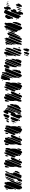

<svg xmlns="http://www.w3.org/2000/svg" viewBox="2374 -3154 888 5677"><g transform="rotate(90 2818.5 -316.0)"><path d="M415 -423 358 -285 339 -238 325 -209 310 -193 297 -189 289 -187 282 -191 271 -198 270 -203 268 -219 276 -246 274 -247 264 -250 259 -260 253 -270V-280L257 -313L283 -348L303 -355L314 -353L319 -351L344 -410L333 -412L325 -414L318 -422L311 -430L312 -435V-451L324 -481L351 -535L360 -546L379 -555L392 -554L400 -553L409 -541L414 -535V-524L406 -490L405 -488H408L416 -484L425 -472V-461ZM175 -422 155 -373 139 -348 118 -339 106 -347V-356L111 -385L106 -384L94 -391L89 -394L87 -399L84 -415L92 -444L136 -506L154 -517L165 -519L174 -520L182 -511L185 -498L176 -476L184 -474L185 -463ZM280 -433 258 -391 249 -383 243 -395 246 -403 248 -407 245 -409 248 -420 259 -450 280 -496 288 -507 298 -505 296 -493 292 -484 295 -476 292 -465ZM231 -433 208 -379 200 -366 195 -359 180 -357V-362V-379L189 -404L209 -450L219 -468L223 -475H224L230 -489L240 -504L250 -505L247 -497L240 -476V-469ZM528 -372 482 -256 404 -66 361 2 352 8 338 11 331 12 312 2 311 -4 309 -20 311 -26 310 -25 302 -15 291 -11 283 -7 276 -13 268 -20V-25L269 -41L280 -71L306 -127L330 -179L350 -240L406 -376L435 -444L447 -466L452 -475L472 -485L481 -479L488 -475L489 -464L490 -453L484 -436L497 -445L505 -443L519 -435L528 -422L530 -412ZM537 -349 542 -361 556 -373 557 -362 545 -340ZM543 -105 495 -35 479 -25 468 -23 459 -22 454 -29 449 -36 450 -39 445 -36 439 -32 421 -38V-43L419 -60L423 -73L438 -110L477 -203L496 -244L504 -255L518 -260L527 -258L537 -249V-237L527 -195L524 -188L527 -187L538 -183L542 -173ZM264 -58 244 -14 237 -2 228 4 219 11 204 10 195 5 186 -7 187 -16 194 -48 197 -55H195H187L177 -64L170 -70L168 -80L167 -91L171 -112L182 -139L204 -176L214 -186L229 -191L234 -193L246 -190L254 -188L261 -176L265 -169L264 -160L260 -141L252 -120H256L265 -115L274 -104V-93ZM130 -73 121 -57 116 -64 112 -72 113 -77 118 -93 124 -102 123 -103H118L121 -113L133 -143L146 -154L147 -146L148 -134L144 -124L146 -116ZM81 -80 68 -68 59 -81 61 -89 71 -110 77 -119 86 -118 95 -116 93 -108ZM18 -113 32 -117 37 -104 29 -98 23 -93 21 -98Z M872 -412 822 -289 740 -92 721 -48 702 -19 691 -9 679 -8 671 -7 664 -12 654 -21 652 -39 661 -70 667 -85 661 -83 660 -88 656 -107V-186L687 -302L732 -410L759 -474L777 -506L802 -524L812 -527L824 -524L832 -522L837 -513L843 -503L841 -492L837 -478L850 -486L857 -482L869 -476L871 -470L877 -454ZM1142 -421 1039 -172 1010 -109 998 -111 988 -96 976 -89 961 -94 956 -96 953 -104 949 -117 951 -128 977 -197 1056 -389 1081 -448 1102 -491 1125 -513 1133 -518 1141 -517 1152 -515 1157 -505 1161 -496 1160 -487 1155 -469V-468V-464ZM1220 -426 1133 -215 1099 -134 1090 -114 1085 -115 1080 -116V-121V-140L1093 -175L1084 -165L1060 -137L1043 -132V-138L1047 -158L1075 -227L1153 -414L1178 -473L1194 -504L1211 -517L1222 -514L1230 -512L1231 -506L1233 -492L1229 -480L1227 -475L1236 -477L1235 -469ZM1291 -375 1245 -258 1172 -81 1140 -16 1132 -7 1121 -8 1113 -9V-15V-37L1116 -42H1110H1101L1098 -50L1095 -73L1124 -163L1233 -426L1262 -492L1275 -508L1281 -514L1294 -513H1300L1302 -508L1308 -494L1306 -483L1290 -435L1296 -426ZM729 -439 665 -284 646 -247 633 -248 631 -259 630 -301 633 -352 657 -426 679 -472 692 -489 711 -499 721 -495 731 -492 734 -483 738 -472 736 -464ZM1073 -461 1035 -359 967 -195 939 -131 922 -115 912 -125 914 -133 929 -173 922 -175V-186L937 -230L993 -346L1013 -376L1028 -411L1059 -464L1071 -474ZM922 -324 879 -215 814 -58 795 -22 788 -12 778 -6 768 -1 757 -3 748 -5 746 -13 744 -31 746 -39V-37H737H731V-43L733 -63L760 -129L842 -329L866 -385L875 -404L879 -411L896 -417L897 -410L895 -386L891 -378L901 -382L911 -380L921 -370L923 -360ZM1293 -265 1260 -178 1217 -75 1203 -44 1192 -29 1177 -24 1171 -36 1177 -51 1169 -42V-47L1171 -60L1192 -112L1267 -294L1278 -318L1288 -334L1299 -344L1296 -336L1287 -311L1282 -300L1287 -306L1297 -297L1296 -289ZM825 -31 836 -61 833 -54 823 -46 822 -59 842 -109 912 -278 930 -317 938 -325 939 -317 940 -307 936 -297 938 -299 943 -303 946 -295 948 -286 944 -276 934 -251 918 -212 910 -195 895 -181 890 -189 878 -159 854 -98 843 -75 852 -81 857 -72 854 -64 844 -40 840 -33ZM1294 -117 1276 -64 1262 -38 1250 -23 1240 -26 1232 -28 1234 -36 1236 -43 1234 -41 1227 -39 1224 -48 1221 -56 1225 -69 1238 -101 1281 -207 1300 -238 1310 -243 1312 -236 1307 -202 1291 -163 1300 -155 1299 -147ZM1302 -54 1289 -42 1282 -52 1284 -60 1292 -82 1297 -92 1309 -85V-77ZM868 -57 875 -70 876 -65 878 -50H866Z M1493 -644 1472 -596 1456 -571 1441 -564 1436 -561 1425 -568 1418 -573 1417 -584V-595L1423 -616L1427 -623L1418 -622L1417 -627L1414 -639L1415 -658L1428 -707L1439 -726L1447 -733L1456 -740L1464 -738L1474 -736L1476 -724L1478 -715L1477 -711L1485 -715L1491 -717L1501 -712L1509 -708V-694ZM1579 -643 1559 -599 1552 -587 1533 -577 1523 -583 1516 -588V-594L1517 -607L1522 -622L1518 -621V-627L1515 -641L1524 -666L1545 -715L1555 -730L1560 -736L1569 -735L1577 -733L1575 -725L1574 -724H1581H1593L1599 -711L1598 -693ZM1592 -616 1599 -628 1601 -633 1611 -632 1601 -640 1602 -645 1605 -655 1622 -697 1638 -712 1645 -707 1643 -699 1623 -646 1612 -632 1614 -631 1615 -620 1611 -596 1608 -589 1603 -586 1593 -581 1590 -589 1587 -600ZM1572 -420 1450 -125 1420 -57 1417 -50 1399 -43 1396 -50 1391 -62 1390 -73 1404 -162 1435 -239 1436 -246 1451 -286 1527 -468 1541 -499 1548 -511 1559 -518 1561 -511 1564 -500 1562 -495 1568 -496 1577 -497 1585 -490 1591 -485 1590 -471ZM1492 -432 1460 -356 1440 -307 1425 -273 1414 -254 1402 -246 1397 -253 1393 -272 1395 -301 1417 -373 1423 -386V-392L1422 -404L1426 -423L1442 -468L1458 -496L1465 -504L1470 -501L1477 -494V-491L1481 -495L1489 -492L1500 -489L1502 -478L1503 -467ZM1628 -398 1582 -270 1506 -88 1470 -19 1461 -11 1450 -12 1442 -13 1439 -21 1437 -32 1439 -42 1446 -60 1445 -59 1446 -65 1448 -84 1479 -158 1585 -413 1603 -457 1610 -471 1625 -482 1624 -473 1620 -463 1630 -459 1631 -446ZM1401 -472 1411 -458 1409 -450 1402 -428 1397 -418 1389 -416 1383 -417 1382 -428 1383 -449 1384 -457ZM1626 -198 1622 -116 1584 -21 1565 -1 1555 3 1544 6 1534 5 1524 3 1517 -7 1512 -14 1514 -27 1520 -45 1514 -41 1504 -50 1506 -58 1526 -116 1605 -305 1617 -334 1627 -350 1639 -356 1640 -348 1643 -336 1637 -307 1619 -261H1620L1623 -251ZM1626 -37 1615 -46 1618 -55 1628 -81 1632 -87H1637L1646 -86V-81L1647 -70L1644 -53L1641 -45Z M2243 -397 2114 -87 2094 -40 2082 -21 2069 -10 2058 -15 2050 -18 2051 -24 2055 -43 2059 -53 2040 -21 2027 -14 2013 -15 2005 -16 2002 -24 1996 -36 1999 -51 2012 -89 2036 -146 2059 -195 2082 -255 2133 -380 2161 -447 2181 -490 2204 -512 2213 -518 2229 -515 2235 -514 2238 -509 2244 -495 2243 -485 2241 -477 2246 -482 2256 -484 2266 -473 2265 -464ZM1838 -447 1760 -257 1745 -225 1739 -213 1733 -212 1722 -209 1721 -215 1719 -226 1723 -279 1746 -343 1739 -341 1734 -339 1733 -345 1731 -361 1742 -425 1763 -477 1774 -496 1778 -503 1802 -509 1812 -499 1810 -490 1809 -485 1812 -491 1831 -501 1840 -495 1847 -491V-480V-469ZM1905 -422 1784 -129 1754 -61 1748 -51 1733 -46 1730 -54 1725 -66 1726 -77 1751 -160 1749 -161 1744 -162V-167V-181L1748 -199L1766 -246L1851 -451L1868 -487L1878 -499H1892L1893 -488L1898 -494L1904 -499L1921 -495L1922 -490L1924 -479L1921 -461ZM2146 -445 2080 -285 2063 -243 2058 -230 2052 -232 2046 -234 2044 -242 2041 -289 2045 -361 2065 -427 2080 -461 2092 -480 2103 -488 2110 -493 2126 -495 2131 -496 2142 -489 2149 -485 2150 -476 2152 -463ZM1941 -396 1895 -277 1821 -100 1789 -29 1769 -12 1765 -19 1762 -25 1764 -38 1771 -55 1765 -58 1767 -64 1770 -74 1802 -153 1909 -412 1928 -456 1935 -473 1950 -486 1951 -478 1952 -466 1942 -441 1939 -434H1940L1946 -429L1945 -421ZM2050 -430 2061 -457 2067 -464 2070 -453 2063 -435ZM2279 -318 2274 -277 2236 -173 2171 -16 2142 53 2122 71 2114 64 2112 51 2119 -29 2123 -39 2117 -43 2110 -47 2112 -52 2115 -62 2145 -136 2248 -385 2273 -444 2284 -458 2293 -443 2291 -429 2277 -385 2272 -373 2277 -371 2278 -359ZM1967 -304 1959 -241 1924 -151 1886 -60 1864 -26 1859 -23 1855 -17 1850 -14 1851 -18 1845 -15 1833 -16H1825L1818 -25L1813 -32L1814 -48L1820 -68L1836 -111L1917 -305L1943 -366L1959 -381L1965 -368L1967 -349ZM2271 -124 2205 36 2184 72 2173 75 2172 65 2173 60 2170 66 2155 65 2156 59 2159 47 2181 -8 2257 -192 2276 -237 2286 -250 2297 -241 2294 -228 2279 -185 2275 -176 2284 -173 2282 -162ZM1952 -152 1936 -113 1925 -89 1913 -65 1908 -57V-61L1898 -40L1893 -30L1886 -36L1888 -41L1893 -54L1914 -105L1925 -117L1942 -159L1954 -182L1958 -189L1959 -181V-170ZM2345 -2 2322 71 2303 98 2290 105 2285 108 2274 103 2267 100 2266 94 2264 80V78L2243 93L2233 96L2221 93L2213 90L2208 81L2204 73L2205 61L2222 10L2269 -102L2293 -150L2301 -160L2320 -171L2336 -170L2345 -164L2354 -153L2355 -145L2352 -119L2338 -82L2343 -83L2346 -69ZM1991 -68 1958 -7 1948 3 1932 9 1926 11 1914 7 1906 4 1905 -1 1900 -16 1902 -27 1911 -57 1941 -122 1965 -147 1980 -150 1986 -151 1997 -145 2004 -141 2005 -135 2008 -121 2005 -108ZM2345 51 2355 39 2358 47 2362 58 2350 72 2348 67Z M2608 -457 2558 -333 2475 -131 2443 -55 2438 -45 2429 -38 2423 -33 2417 -38 2409 -45 2407 -61 2406 -95 2416 -156 2434 -200 2431 -205 2426 -215 2425 -231V-284L2430 -343L2464 -438L2493 -500L2517 -521L2526 -525H2538H2547L2554 -520L2563 -513V-507L2562 -491L2571 -498L2585 -501L2593 -502L2602 -496L2610 -490L2611 -481ZM2833 -400 2801 -321 2780 -272 2767 -240 2757 -221 2747 -211 2746 -218 2729 -198 2720 -192H2709H2699L2691 -200L2685 -207V-222L2690 -243L2706 -282L2726 -326L2755 -384L2786 -474L2804 -504L2820 -518L2831 -521L2841 -524L2851 -518L2861 -513V-501L2855 -479V-476L2857 -462L2852 -444ZM2935 -283 2852 -84 2828 -30 2817 -32 2815 -29 2801 -19 2787 -20H2779L2773 -27L2765 -36L2764 -50L2771 -89L2789 -133L2904 -411L2934 -482L2947 -502L2952 -508L2967 -509L2976 -505L2985 -493L2987 -480L2981 -421L2959 -365L2963 -366L2962 -361L2960 -348L2953 -328ZM2460 -443 2440 -399 2433 -388 2428 -389 2420 -390 2419 -404 2428 -455 2443 -483 2444 -484 2440 -488 2441 -499V-504L2455 -503L2453 -498L2450 -492L2458 -493L2470 -495V-484L2471 -473ZM2908 -444 2792 -164 2763 -98 2745 -82 2744 -87 2743 -107 2767 -183V-185L2761 -194L2763 -208L2775 -243L2855 -435L2878 -486L2883 -493H2895V-482L2893 -477L2895 -481L2909 -492L2914 -484L2919 -477L2917 -469ZM2754 -470 2758 -453 2753 -440 2750 -433 2737 -425 2735 -430 2729 -442 2733 -457 2734 -463 2742 -470ZM2643 -351 2602 -237 2540 -87 2510 -28 2505 -22 2492 -17 2483 -20 2476 -29 2478 -40 2491 -77 2487 -67 2475 -45 2466 -33 2457 -34H2451V-40L2453 -62L2484 -138L2592 -399L2619 -460L2623 -468L2638 -469L2641 -459L2640 -441L2627 -404L2639 -406L2643 -395ZM2967 -256 2964 -174 2942 -105 2916 -42 2896 -7 2889 1 2879 5 2870 10 2859 9H2848L2842 2L2833 -6V-19L2847 -65L2927 -259L2941 -291L2947 -300L2958 -326L2968 -343V-337L2964 -322L2959 -309L2962 -311L2965 -301ZM2683 -269 2626 -133 2592 -50 2571 -10 2561 1 2556 2H2542L2540 -3L2537 -21L2544 -39L2540 -41L2533 -48L2535 -59L2552 -105L2624 -277L2639 -311L2649 -327L2662 -334L2671 -324L2670 -319L2667 -310L2673 -311L2681 -313L2685 -306L2690 -297L2688 -290ZM2986 -96 2982 -46 2979 -35 2966 -19 2953 -15 2945 -13 2935 -23 2929 -29 2930 -37 2934 -56 2959 -117 2971 -135 2977 -140 2982 -130ZM2656 -75 2654 -55 2648 -42 2645 -34 2622 -29 2612 -40 2614 -53 2632 -103 2642 -119 2649 -116 2656 -112V-107L2657 -96Z M3348 -79 3321 -15 3302 14 3284 25 3270 24 3261 23 3253 12 3248 6 3249 -5 3253 -24 3244 -21 3238 -19 3227 -24 3219 -27 3214 -41 3211 -49 3215 -65 3236 -119 3286 -240 3317 -305 3356 -333 3369 -342 3372 -353 3375 -364 3373 -375 3367 -407 3386 -479 3403 -506 3421 -516 3435 -514 3443 -513 3450 -502 3455 -495 3453 -482 3448 -465 3461 -466H3467L3478 -457L3484 -452L3487 -442L3489 -432L3476 -389L3430 -276L3395 -204L3373 -185L3362 -183L3352 -182L3334 -193L3333 -199V-205L3319 -185L3311 -142L3300 -106V-107L3331 -117L3341 -118L3348 -113L3355 -107L3353 -99ZM3284 -451 3163 -159 3132 -94 3123 -84 3112 -83H3104L3099 -90L3092 -100L3091 -111L3108 -171L3104 -172L3106 -177L3110 -190L3132 -244L3207 -426L3227 -472L3239 -483L3240 -481L3256 -498L3265 -503L3277 -502L3286 -501L3290 -494L3294 -484L3292 -475ZM3351 -423 3331 -388 3310 -357 3305 -344 3297 -309 3287 -267 3229 -127 3199 -58 3195 -51 3185 -47 3179 -45V-51L3181 -70L3182 -74L3180 -73L3175 -71L3176 -76L3181 -95L3212 -171L3317 -425L3343 -486L3357 -501L3364 -492L3361 -482H3366L3368 -470L3364 -452ZM3313 -433 3198 -155 3170 -92 3164 -82 3157 -78 3152 -76V-81L3154 -100L3157 -106L3154 -104L3155 -110L3158 -127L3187 -196L3282 -427L3298 -464L3306 -480L3320 -493L3319 -488L3328 -483L3327 -477ZM3078 -360 3113 -428 3130 -437 3136 -439 3135 -433 3134 -427 3148 -455 3172 -476 3181 -481 3197 -482 3204 -477 3211 -465 3205 -447 3114 -228 3098 -189 3086 -172 3070 -168 3059 -182 3057 -239 3075 -293 3078 -301 3067 -302 3068 -313ZM3563 -331 3530 -247 3501 -199 3483 -186H3469L3460 -185L3452 -192L3444 -199L3443 -205V-221L3453 -251L3452 -254L3449 -262L3453 -275L3468 -312L3516 -427L3526 -449L3532 -459L3539 -462L3550 -463L3552 -454L3554 -446L3551 -435L3541 -408L3540 -405L3541 -404L3556 -394L3565 -380ZM3598 -291 3582 -238 3569 -214 3548 -205 3538 -214 3539 -222 3542 -240 3565 -296 3575 -314 3584 -316 3593 -338 3606 -356 3607 -346 3595 -314ZM3610 -246 3609 -261 3616 -273 3621 -278 3630 -267 3628 -262 3622 -247ZM3461 -82 3433 -18 3412 12 3381 25 3369 26 3361 20 3352 14V8L3353 -8L3363 -34L3361 -48L3382 -105L3404 -148L3417 -157L3429 -149L3427 -137H3440H3448L3457 -130L3464 -125L3466 -116L3467 -105ZM3518 -85 3501 -43 3490 -24 3479 -11 3471 -12H3460L3459 -23L3458 -34L3464 -54L3485 -100L3492 -112L3505 -124L3507 -128L3520 -137L3516 -126L3525 -125L3526 -116L3527 -105ZM3533 -77 3555 -126 3569 -130 3568 -124 3570 -126 3579 -136 3596 -131 3597 -125 3598 -111 3593 -99 3572 -69 3562 -59 3550 -56 3542 -62 3543 -68 3544 -72 3533 -69Z M3894 -457 3844 -333 3761 -131 3729 -55 3724 -45 3715 -38 3709 -33 3703 -38 3695 -45 3693 -61 3692 -95 3702 -156 3720 -200 3717 -205 3712 -215 3711 -231V-284L3716 -343L3750 -438L3779 -500L3803 -521L3812 -525H3824H3833L3840 -520L3849 -513V-507L3848 -491L3857 -498L3871 -501L3879 -502L3888 -496L3896 -490L3897 -481ZM4119 -400 4087 -321 4066 -272 4053 -240 4043 -221 4033 -211 4032 -218 4015 -198 4006 -192H3995H3985L3977 -200L3971 -207V-222L3976 -243L3992 -282L4012 -326L4041 -384L4072 -474L4090 -504L4106 -518L4117 -521L4127 -524L4137 -518L4147 -513V-501L4141 -479V-476L4143 -462L4138 -444ZM4221 -283 4138 -84 4114 -30 4103 -32 4101 -29 4087 -19 4073 -20H4065L4059 -27L4051 -36L4050 -50L4057 -89L4075 -133L4190 -411L4220 -482L4233 -502L4238 -508L4253 -509L4262 -505L4271 -493L4273 -480L4267 -421L4245 -365L4249 -366L4248 -361L4246 -348L4239 -328ZM3746 -443 3726 -399 3719 -388 3714 -389 3706 -390 3705 -404 3714 -455 3729 -483 3730 -484 3726 -488 3727 -499V-504L3741 -503L3739 -498L3736 -492L3744 -493L3756 -495V-484L3757 -473ZM4194 -444 4078 -164 4049 -98 4031 -82 4030 -87 4029 -107 4053 -183V-185L4047 -194L4049 -208L4061 -243L4141 -435L4164 -486L4169 -493H4181V-482L4179 -477L4181 -481L4195 -492L4200 -484L4205 -477L4203 -469ZM4040 -470 4044 -453 4039 -440 4036 -433 4023 -425 4021 -430 4015 -442 4019 -457 4020 -463 4028 -470ZM3929 -351 3888 -237 3826 -87 3796 -28 3791 -22 3778 -17 3769 -20 3762 -29 3764 -40 3777 -77 3773 -67 3761 -45 3752 -33 3743 -34H3737V-40L3739 -62L3770 -138L3878 -399L3905 -460L3909 -468L3924 -469L3927 -459L3926 -441L3913 -404L3925 -406L3929 -395ZM4253 -256 4250 -174 4228 -105 4202 -42 4182 -7 4175 1 4165 5 4156 10 4145 9H4134L4128 2L4119 -6V-19L4133 -65L4213 -259L4227 -291L4233 -300L4244 -326L4254 -343V-337L4250 -322L4245 -309L4248 -311L4251 -301ZM3969 -269 3912 -133 3878 -50 3857 -10 3847 1 3842 2H3828L3826 -3L3823 -21L3830 -39L3826 -41L3819 -48L3821 -59L3838 -105L3910 -277L3925 -311L3935 -327L3948 -334L3957 -324L3956 -319L3953 -310L3959 -311L3967 -313L3971 -306L3976 -297L3974 -290ZM4272 -96 4268 -46 4265 -35 4252 -19 4239 -15 4231 -13 4221 -23 4215 -29 4216 -37 4220 -56 4245 -117 4257 -135 4263 -140 4268 -130ZM3942 -75 3940 -55 3934 -42 3931 -34 3908 -29 3898 -40 3900 -53 3918 -103 3928 -119 3935 -116 3942 -112V-107L3943 -96Z M4557 -457 4507 -333 4424 -131 4392 -55 4387 -45 4378 -38 4372 -33 4366 -38 4358 -45 4356 -61 4355 -95 4365 -156 4383 -200 4380 -205 4375 -215 4374 -231V-284L4379 -343L4413 -438L4442 -500L4466 -521L4475 -525H4487H4496L4503 -520L4512 -513V-507L4511 -491L4520 -498L4534 -501L4542 -502L4551 -496L4559 -490L4560 -481ZM4782 -400 4750 -321 4729 -272 4716 -240 4706 -221 4696 -211 4695 -218 4678 -198 4669 -192H4658H4648L4640 -200L4634 -207V-222L4639 -243L4655 -282L4675 -326L4704 -384L4735 -474L4753 -504L4769 -518L4780 -521L4790 -524L4800 -518L4810 -513V-501L4804 -479V-476L4806 -462L4801 -444ZM4884 -283 4801 -84 4777 -30 4766 -32 4764 -29 4750 -19 4736 -20H4728L4722 -27L4714 -36L4713 -50L4720 -89L4738 -133L4853 -411L4883 -482L4896 -502L4901 -508L4916 -509L4925 -505L4934 -493L4936 -480L4930 -421L4908 -365L4912 -366L4911 -361L4909 -348L4902 -328ZM4409 -443 4389 -399 4382 -388 4377 -389 4369 -390 4368 -404 4377 -455 4392 -483 4393 -484 4389 -488 4390 -499V-504L4404 -503L4402 -498L4399 -492L4407 -493L4419 -495V-484L4420 -473ZM4857 -444 4741 -164 4712 -98 4694 -82 4693 -87 4692 -107 4716 -183V-185L4710 -194L4712 -208L4724 -243L4804 -435L4827 -486L4832 -493H4844V-482L4842 -477L4844 -481L4858 -492L4863 -484L4868 -477L4866 -469ZM4703 -470 4707 -453 4702 -440 4699 -433 4686 -425 4684 -430 4678 -442 4682 -457 4683 -463 4691 -470ZM4592 -351 4551 -237 4489 -87 4459 -28 4454 -22 4441 -17 4432 -20 4425 -29 4427 -40 4440 -77 4436 -67 4424 -45 4415 -33 4406 -34H4400V-40L4402 -62L4433 -138L4541 -399L4568 -460L4572 -468L4587 -469L4590 -459L4589 -441L4576 -404L4588 -406L4592 -395ZM4916 -256 4913 -174 4891 -105 4865 -42 4845 -7 4838 1 4828 5 4819 10 4808 9H4797L4791 2L4782 -6V-19L4796 -65L4876 -259L4890 -291L4896 -300L4907 -326L4917 -343V-337L4913 -322L4908 -309L4911 -311L4914 -301ZM4632 -269 4575 -133 4541 -50 4520 -10 4510 1 4505 2H4491L4489 -3L4486 -21L4493 -39L4489 -41L4482 -48L4484 -59L4501 -105L4573 -277L4588 -311L4598 -327L4611 -334L4620 -324L4619 -319L4616 -310L4622 -311L4630 -313L4634 -306L4639 -297L4637 -290ZM4935 -96 4931 -46 4928 -35 4915 -19 4902 -15 4894 -13 4884 -23 4878 -29 4879 -37 4883 -56 4908 -117 4920 -135 4926 -140 4931 -130ZM4605 -75 4603 -55 4597 -42 4594 -34 4571 -29 4561 -40 4563 -53 4581 -103 4591 -119 4598 -116 4605 -112V-107L4606 -96Z M5237 -191 5179 -51 5164 -26 5157 -19 5147 -20 5148 -25 5149 -31 5138 -24H5126H5117L5112 -31L5106 -40L5107 -59L5119 -91L5144 -153L5246 -399L5275 -468L5299 -512L5316 -524L5328 -525L5337 -526L5345 -517L5350 -510L5349 -499L5342 -475H5349L5348 -466L5338 -435L5326 -408L5318 -398L5306 -397V-399L5270 -353L5264 -289L5253 -257L5259 -258L5257 -244L5251 -226ZM5576 -383 5524 -242 5446 -56 5426 -22 5419 -14 5399 -5 5385 -7 5377 -9 5375 -14 5367 -27 5368 -35 5374 -61 5375 -63 5361 -67 5360 -75 5357 -97 5358 -177 5393 -278 5446 -406 5477 -477 5496 -509 5513 -521 5525 -523 5534 -525 5545 -521 5553 -518 5554 -512 5558 -496 5556 -485 5554 -481 5565 -482H5570L5573 -477L5579 -464L5581 -438ZM5376 -402 5366 -378 5353 -356 5348 -349 5347 -355 5344 -368 5346 -376 5352 -394 5365 -425 5363 -432 5365 -450 5376 -478 5391 -506 5398 -515H5406L5416 -513L5415 -502L5401 -459L5388 -433ZM5445 -420 5406 -324 5379 -260 5350 -194 5337 -180 5338 -191 5339 -194 5337 -189 5304 -133 5269 -61 5250 -46V-51L5253 -73L5287 -156L5331 -262L5358 -322L5402 -432L5431 -498L5451 -513L5461 -500L5459 -485L5456 -477L5467 -485L5466 -472L5460 -455ZM5230 -432 5102 -123 5069 -47 5050 -26 5044 -31 5036 -38 5038 -44 5041 -57 5055 -86 5085 -142 5098 -174 5101 -218 5108 -255 5112 -264 5106 -259 5094 -262 5086 -264 5081 -273 5077 -283V-293L5083 -325L5127 -433L5162 -499L5179 -511H5190L5201 -512L5204 -504L5210 -494L5208 -486L5217 -496L5231 -504L5246 -495V-484ZM5248 -424 5144 -174 5103 -75 5102 -73 5092 -51 5091 -52 5085 -48 5087 -53 5088 -57H5087L5089 -63L5092 -78L5122 -152L5230 -412L5256 -474L5267 -488L5268 -475L5249 -427ZM5042 -384 5079 -442 5092 -453 5104 -452 5113 -451 5112 -446 5110 -429 5095 -390 5068 -326 5061 -312 5052 -305 5043 -304 5037 -313 5033 -331ZM5574 -203 5571 -142 5547 -68 5525 -22 5500 -1 5491 4 5480 2 5470 1 5463 -9 5458 -16 5460 -30 5462 -37 5455 -31 5454 -36 5451 -50 5456 -65 5474 -107 5548 -286 5567 -330 5576 -344 5588 -339 5586 -331 5569 -278 5562 -259 5569 -261 5572 -250ZM5309 -236 5267 -136 5245 -82 5236 -64 5232 -56 5221 -32 5216 -23 5210 -21 5201 -20 5203 -31 5213 -58 5210 -65 5212 -78 5228 -120 5280 -245 5301 -288 5310 -298 5328 -293 5326 -282ZM5565 -37 5550 -39 5552 -50 5564 -83 5570 -98 5585 -112 5587 -98 5586 -78 5577 -49Z"/></g></svg>

Font: Rubik Marker Hatch
Style: Regular
Weight: 400
Designer: Hubert and Fischer, NaN
Foundry: Hubert & Fischer, NaN
Version: Version 2.200